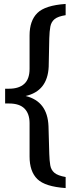

<svg xmlns="http://www.w3.org/2000/svg" viewBox="-20 -758 379 974"><path d="M313 196Q209 189 169.5 150.5Q130 112 130 36V-133Q130 -181 104.5 -207Q79 -233 26 -233H6V-308H26Q76 -308 103 -332.5Q130 -357 130 -409V-578Q130 -653 169.5 -692Q209 -731 313 -738V-681Q274 -675 257 -661Q240 -647 235.5 -623.5Q231 -600 230 -564L227 -419Q221 -296 110 -271Q221 -244 226 -118L230 23Q231 57 235 80.5Q239 104 256 118.5Q273 133 313 140Z"/></svg>

Font: Piazzolla SemiBold
Style: Regular
Weight: 600
Designer: Juan Pablo del Peral
Foundry: Huerta Tipografica
Version: Version 1.330